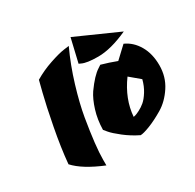

<svg xmlns="http://www.w3.org/2000/svg" viewBox="-139 -732 950 934"><g transform="rotate(-30 335.5 -265.0)"><path d="M204 17V49Q94 4 47 -48Q55 -136 75.5 -243Q96 -350 112 -413L128 -476Q173 -503 225 -520.5Q277 -538 306 -542L336 -546Q297 -462 269 -369.5Q241 -277 229 -206Q204 -57 204 17Z M422 5Q379 -16 342.5 -44.5Q306 -73 291 -91L276 -109Q277 -166 292.5 -215.5Q308 -265 329 -296Q374 -359 408 -380L423 -390Q466 -378 508 -362L572 -422Q617 -402 644 -355.5Q671 -309 671 -244.5Q671 -180 637.5 -129Q604 -78 558.5 -51Q513 -24 475.5 -9.5Q438 5 422 5ZM565 -227 509 -274Q444 -185 437 -89Q441 -90 447.5 -91.5Q454 -93 472 -102Q490 -111 506 -124.5Q522 -138 539 -165Q556 -192 565 -227ZM603 -473Q506 -429 435 -429Q371 -429 345 -442L334 -447L365 -579Z"/></g></svg>

Font: Ceviche One
Style: Regular
Weight: 400
Version: Version 1.002